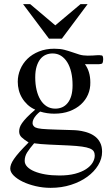

<svg xmlns="http://www.w3.org/2000/svg" viewBox="-20 -697 540 934"><path d="M481.9 -407.7Q481.9 -405.3 481 -398.7Q480 -392.1 477.5 -388.7Q475.1 -386.7 470.9 -386Q466.8 -385.3 461.9 -384.8Q456.5 -384.3 450.2 -384.8H393.1Q405.8 -367.7 412.6 -345.5Q419.4 -323.2 419.4 -295.4Q419.9 -264.6 408.2 -237.3Q396.5 -210 373.8 -189.2Q351.1 -168.5 318.4 -156.2Q285.6 -144 243.7 -144Q226.6 -144 209.5 -146.5Q192.4 -148.9 175.3 -154.3Q165.5 -147 156.7 -137.2Q147.9 -127.4 143.1 -117.4Q138.2 -107.4 138.4 -97.9Q138.7 -88.4 146 -81.5Q148.9 -78.6 153.1 -76.7Q157.2 -74.7 164.6 -73Q171.9 -71.3 183.6 -70.1Q195.3 -68.8 213.6 -68.1Q231.9 -67.4 258.1 -66.4Q284.2 -65.4 320.3 -64.5Q329.1 -64.5 344 -63.7Q358.9 -63 376.5 -59.8Q394 -56.6 411.6 -50Q429.2 -43.5 443.8 -32Q458.5 -20.5 467.5 -2.4Q476.6 15.6 476.6 41.5Q476.6 75.2 457.5 106.7Q438.5 138.2 404.8 162.8Q371.1 187.5 325.4 202.1Q279.8 216.8 226.1 216.8Q189 216.8 153.6 208.5Q118.2 200.2 90.8 187Q63.5 173.8 46.6 157Q29.8 140.1 29.8 123Q29.8 113.3 33.9 102.1Q38.1 90.8 48.1 76.2Q58.1 61.5 75.4 42Q92.8 22.5 119.1 -3.9Q96.7 -18.1 85 -29.3Q73.2 -40.5 73.2 -57.6Q73.2 -66.4 75.9 -75.9Q78.6 -85.4 86.9 -97.7Q95.2 -109.9 110.6 -126Q126 -142.1 151.4 -163.6Q129.9 -172.9 114 -187.7Q98.1 -202.6 87.4 -220.5Q76.7 -238.3 71.5 -258.5Q66.4 -278.8 66.4 -299.3Q66.4 -330.6 78.6 -359.6Q90.8 -388.7 113.5 -410.9Q136.2 -433.1 169.4 -446.5Q202.6 -460 244.1 -460Q272.9 -460 293.5 -454.6Q314 -449.2 331.3 -443.1Q348.6 -437 366.2 -431.6Q383.8 -426.3 406.7 -426.3Q421.9 -426.3 431.9 -427Q441.9 -427.7 449.2 -428.2Q456.5 -428.7 462.4 -428.7Q468.8 -428.7 475.6 -427.2Q481.9 -425.8 481.9 -407.7ZM333 -282.7Q333 -317.4 326.4 -345.7Q319.8 -374 307.1 -394.3Q294.4 -414.6 276.6 -425.8Q258.8 -437 235.8 -437Q218.3 -437 202.9 -430.4Q187.5 -423.8 176 -409.4Q164.6 -395 158 -373Q151.4 -351.1 151.4 -320.3Q151.4 -287.1 158 -259.3Q164.6 -231.4 177 -211.2Q189.5 -190.9 207.5 -179.7Q225.6 -168.5 249 -168.5Q266.6 -168.5 282 -175Q297.4 -181.6 308.8 -195.6Q320.3 -209.5 326.7 -231Q333 -252.4 333 -282.7ZM440.9 59.6Q440.9 47.9 435.8 39.3Q430.7 30.8 416.7 25.1Q402.8 19.5 378.7 16.1Q354.5 12.7 315.9 10.7Q260.7 8.3 218.3 6.3Q175.8 4.4 146 0Q125 24.4 112.5 43.7Q100.1 63 100.1 85.4Q100.1 101.1 112.3 114Q124.5 127 147 136.5Q169.4 146 200.4 151.4Q231.4 156.7 269 156.7Q313 156.7 345.2 148.2Q377.4 139.6 398.7 125.7Q419.9 111.8 430.4 94.5Q440.9 77.1 440.9 59.6ZM280.8 -508.8H218.3L92.3 -676.8H127L249 -573.7L371.6 -676.8H406.2Z"/></svg>

Font: Doulos SIL Phon
Style: Regular
Weight: 400
Designer: Walt Agee, Victor Gaultney, Peter Martin, Debbi Hosken, Becca Hirsbrunner
Foundry: SIL International
Version: Version 5.000